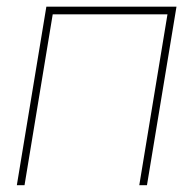

<svg xmlns="http://www.w3.org/2000/svg" viewBox="-20 -542 566 562"><path d="M496.6 -522.5 410.2 0H387.7L470.2 -500H134.3L51.8 0H29.3L115.7 -522.5Z"/></svg>

Font: Inter 28pt Thin
Style: Italic
Weight: 250
Italic angle: -9.3988°
Designer: Rasmus Andersson
Foundry: rsms
Version: Version 4.001;git-66647c0bb